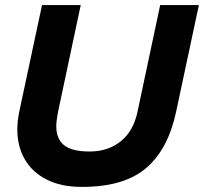

<svg xmlns="http://www.w3.org/2000/svg" viewBox="-20 -719 801 754"><path d="M48 -211Q48 -244 56 -282L145 -699H297L208 -280Q201 -243 201 -224Q201 -173 232 -148.5Q263 -124 332 -124Q404 -124 454 -164Q504 -204 520 -280L609 -699H761L672 -282Q641 -134 554.5 -59.5Q468 15 302 15Q220 15 163 -14Q106 -43 77 -94Q48 -145 48 -211Z"/></svg>

Font: Prompt SemiBold
Style: Italic
Weight: 600
Italic angle: -12°
Designer: Katatrad Team
Foundry: CadsonDemak
Version: Version 1.001